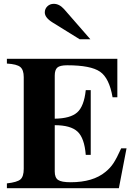

<svg xmlns="http://www.w3.org/2000/svg" viewBox="-20 -983 707 1003"><path d="M452 -778H396L254 -866Q214 -891 214 -918Q214 -937 227.5 -950Q241 -963 261 -963Q290 -963 315 -935ZM641 -208 601 0H16V-25Q70 -31 87 -46Q104 -61 104 -101V-580Q104 -618 86 -633Q68 -648 16 -651V-676H593V-475H568Q551 -575 502.5 -608.5Q454 -642 331 -642Q293 -642 279.5 -630Q266 -618 266 -588V-363Q347 -364 383 -395.5Q419 -427 428 -512H454V-174H428Q421 -262 385 -295.5Q349 -329 266 -329V-87Q266 -55 283.5 -43Q301 -31 349 -31Q466 -31 531 -85Q556 -105 573 -131Q590 -157 613 -208Z"/></svg>

Font: STIX
Style: Bold
Weight: 700
Designer: MicroPress Inc., with final additions and corrections provided by Coen Hoffman, Elsevier (retired)
Version: Version 1.1.1